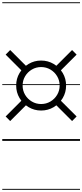

<svg xmlns="http://www.w3.org/2000/svg" viewBox="-25 -1246 728 1698"><path d="M338.5 -268.5Q278 -268.5 227.8 -298.5Q177.5 -328.5 147.8 -378.8Q118 -429 118 -489.5Q118 -550.5 147.8 -600.5Q177.5 -650.5 227.8 -680.5Q278 -710.5 338.5 -710.5Q399.5 -710.5 449.8 -680.5Q500 -650.5 529.8 -600.5Q559.5 -550.5 559.5 -489.5Q559.5 -429 529.8 -378.8Q500 -328.5 449.8 -298.5Q399.5 -268.5 338.5 -268.5ZM65 -175.5 25 -216 177 -368 217 -327.5ZM338.5 -326Q383.5 -326 420.8 -348Q458 -370 480.2 -407.2Q502.5 -444.5 502.5 -489.5Q502.5 -534.5 480.2 -571.8Q458 -609 420.8 -631Q383.5 -653 338.5 -653Q294 -653 256.8 -631Q219.5 -609 197.2 -571.8Q175 -534.5 175 -489.5Q175 -444.5 197.2 -407.2Q219.5 -370 256.8 -348Q294 -326 338.5 -326ZM177 -611 25 -763 65 -803.5 217 -651.5ZM612.5 -175.5 460.5 -327.5 500.5 -368 652.5 -216ZM500.5 -611 460.5 -651.5 612.5 -803.5 652.5 -763ZM338.5 -268.5Q278 -268.5 227.8 -298.5Q177.5 -328.5 147.8 -378.8Q118 -429 118 -489.5Q118 -550.5 147.8 -600.5Q177.5 -650.5 227.8 -680.5Q278 -710.5 338.5 -710.5Q399.5 -710.5 449.8 -680.5Q500 -650.5 529.8 -600.5Q559.5 -550.5 559.5 -489.5Q559.5 -429 529.8 -378.8Q500 -328.5 449.8 -298.5Q399.5 -268.5 338.5 -268.5ZM65 -175.5 25 -216 177 -368 217 -327.5ZM338.5 -326Q383.5 -326 420.8 -348Q458 -370 480.2 -407.2Q502.5 -444.5 502.5 -489.5Q502.5 -534.5 480.2 -571.8Q458 -609 420.8 -631Q383.5 -653 338.5 -653Q294 -653 256.8 -631Q219.5 -609 197.2 -571.8Q175 -534.5 175 -489.5Q175 -444.5 197.2 -407.2Q219.5 -370 256.8 -348Q294 -326 338.5 -326ZM177 -611 25 -763 65 -803.5 217 -651.5ZM612.5 -175.5 460.5 -327.5 500.5 -368 652.5 -216ZM500.5 -611 460.5 -651.5 612.5 -803.5 652.5 -763ZM-5 424.5H682.5V432.5H-5ZM-5 -16H682.5V0H-5ZM-5 -501.5H682.5V-493.5H-5ZM-5 -1226H682.5V-1218H-5Z"/></svg>

Font: Edu AU VIC WA NT Guides
Style: Regular
Weight: 400
Designer: Tina and Corey Anderson, Eben Sorkin, Mirko Velimirovic
Foundry: Google for Education
Version: Version 1.001